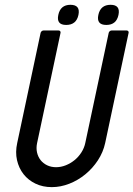

<svg xmlns="http://www.w3.org/2000/svg" viewBox="-20 -766 553 796"><path d="M505.4 -639.6Q509.3 -639.6 511.7 -636.7Q514.2 -633.8 513.2 -629.9L416 -172.9Q407.7 -134.8 386 -101.6Q364.3 -68.4 334 -43.5Q303.7 -18.6 267.6 -4.4Q231.4 9.8 194.8 9.8Q157.2 9.8 127.2 -4.6Q97.2 -19 77.6 -43.9Q58.1 -68.8 50.5 -102.1Q43 -135.3 51.3 -172.9L148.4 -629.9Q149.4 -633.8 152.8 -636.7Q156.2 -639.6 160.2 -639.6H223.1Q227.1 -639.6 229.5 -636.7Q231.9 -633.8 231 -629.9L133.8 -172.9Q129.4 -152.3 133.5 -134Q137.7 -115.7 148.2 -102.3Q158.7 -88.9 175.3 -80.8Q191.9 -72.8 212.4 -72.8Q232.9 -72.8 252.9 -80.8Q272.9 -88.9 289.3 -102.3Q305.7 -115.7 317.4 -134Q329.1 -152.3 333.5 -172.9L430.7 -629.9Q431.6 -633.8 435.1 -636.7Q438.5 -639.6 442.4 -639.6ZM272 -746.1Q314 -746.1 305.2 -704.1Q296.4 -662.6 254.4 -662.6Q212.9 -662.6 221.7 -704.1Q230.5 -746.1 272 -746.1ZM438.5 -746.1Q480 -746.1 471.2 -704.1Q462.4 -662.6 420.9 -662.6Q378.9 -662.6 387.7 -704.1Q396.5 -746.1 438.5 -746.1Z"/></svg>

Font: Fibel Nord
Style: Bold Italic
Weight: 700
Designer: Peter Wiegel
Foundry: Peter Wioegel
Version: Version 000.000